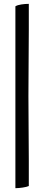

<svg xmlns="http://www.w3.org/2000/svg" viewBox="-20 -734 230 999"><path d="M60.1 245.1V-701.2Q71.3 -708 91.1 -710.9Q110.8 -713.9 129.9 -713.9Q129.9 -655.8 129.9 -578.4Q129.9 -501 128.9 -413.1Q127.9 -325.2 127.9 -233.9Q127.9 -146 128.9 -60.5Q129.9 24.9 129.9 100.3Q129.9 175.8 129.9 233.9Q119.1 238.8 98.1 241.9Q77.1 245.1 60.1 245.1Z"/></svg>

Font: Abu Sayed
Style: Regular
Weight: 400
Designer: Jayed Ahsan Saad
Foundry: Codepotro
Version: Codepotro Abu Sayed;Version 0.800